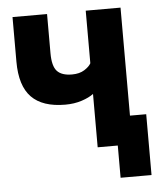

<svg xmlns="http://www.w3.org/2000/svg" viewBox="-49 -574 628 742"><g transform="rotate(-5 265.0 -202.5)"><path d="M311 -207Q294 -194 265 -184.5Q236 -175 201 -175Q113 -175 70 -219Q27 -263 27 -357V-530H161V-378Q161 -328 179 -308.5Q197 -289 237 -289Q266 -289 285 -301Q304 -313 311 -326V-530H446V-111H509V125H389V0H311Z"/></g></svg>

Font: 
Style: 㨦
Weight: 700
Designer: A.Korolkova, Vitaly Kuzmin
Foundry: ParaType Ltd
Version: Version 2.000